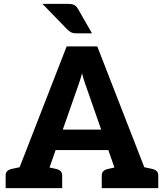

<svg xmlns="http://www.w3.org/2000/svg" viewBox="-20 -965 841 985"><path d="M39 0 322 -727H479L762 0H643Q623 0 610 -9.5Q597 -19 592 -34L431 -495Q424 -515 416 -537.5Q408 -560 401 -589Q393 -560 385.5 -538Q378 -516 370 -494L209 -34Q205 -21 191.5 -10.5Q178 0 159 0ZM133 0V-69H241V0ZM223 -195 237 -300H556L570 -195ZM545 0V-69H660V0ZM9 0V-65Q9 -80 18 -88Q27 -96 43 -99L94 -110L107 0ZM201 0 214 -110 265 -99Q281 -96 290 -88Q299 -80 299 -65V0ZM502 0V-65Q502 -80 511.5 -88Q521 -96 537 -99L587 -110L600 0ZM694 0 707 -110 758 -99Q774 -96 783 -88Q792 -80 792 -65V0ZM198 -945H331Q353 -945 364 -937.5Q375 -930 382 -916L452 -794H372Q356 -794 346.5 -798.5Q337 -803 326 -813Z"/></svg>

Font: Aleo ExtraBold
Style: Regular
Weight: 800
Designer: Alessio Laiso
Foundry: Alessio Laiso
Version: Version 2.001;gftools[0.9.29]